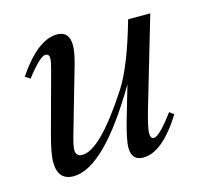

<svg xmlns="http://www.w3.org/2000/svg" viewBox="-75 -523 649 617"><g transform="rotate(-15 250.0 -215.0)"><path d="M471.2 -430.2 385.7 -139.6Q367.7 -77.6 367.7 -59.1Q367.7 -40.5 378.9 -40.5Q397.5 -40.5 447.3 -107.9L461.9 -97.2Q394 11.7 330.1 11.7Q291.5 11.7 291.5 -31.2Q291.5 -58.6 311.5 -127L341.3 -229Q199.7 11.7 98.1 11.7Q45.9 11.7 45.9 -49.8Q45.9 -79.1 64.5 -146L115.2 -333Q123.5 -363.3 123.5 -373.5Q123.5 -388.7 110.8 -388.7Q92.8 -388.7 45.4 -327.1L28.8 -337.9Q99.6 -442.4 163.6 -442.4Q204.6 -442.4 204.6 -395.5Q204.6 -372.6 193.4 -333L129.9 -111.8Q121.6 -82 121.6 -68.8Q121.6 -47.4 143.6 -47.4Q202.6 -47.4 313.5 -218.3Q356 -284.2 397.5 -430.2Z"/></g></svg>

Font: Dai Banna SIL Book
Style: Oblique
Weight: 400
Italic angle: -11°
Designer: Victor Gaultney
Foundry: SIL International
Version: Version 2.000